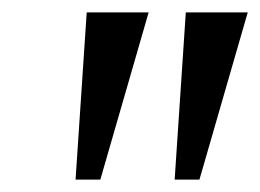

<svg xmlns="http://www.w3.org/2000/svg" viewBox="-20 -680 420 310"><path d="M102 -390 120 -660H220L142 -390ZM262 -390 280 -660H380L302 -390Z"/></svg>

Font: Philosopher
Style: Italic
Weight: 400
Italic angle: -10°
Designer: Jovanny Lemonad
Foundry: Jovanny Lemonad
Version: Version 2.000